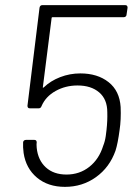

<svg xmlns="http://www.w3.org/2000/svg" viewBox="-20 -720 533 748"><path d="M446 -214Q439 -161 430 -133Q407 -68 354 -30Q301 8 233 8Q167 8 124 -28Q81 -64 72 -124Q69 -147 70 -165Q70 -169 73 -172Q76 -175 81 -175H114Q123 -175 123 -165Q122 -158 122.5 -153Q123 -148 123 -144Q128 -96 158.5 -68Q189 -40 239 -40Q290 -40 328 -70Q366 -100 382 -152Q389 -169 392 -190Q395 -211 395 -214Q399 -250 398 -283Q398 -333 366.5 -360Q335 -387 282 -387Q235 -387 196.5 -365.5Q158 -344 142 -307Q139 -298 131 -298H96Q87 -298 87 -308L134 -690Q136 -700 145 -700H468Q477 -700 477 -690L473 -663Q473 -659 470 -656Q467 -653 462 -653H185Q181 -653 181 -649L147 -381Q146 -379 147.5 -378.5Q149 -378 151 -380Q177 -405 214.5 -419.5Q252 -434 293 -434Q360 -434 403 -400Q446 -366 450 -303Q452 -254 446 -214Z"/></svg>

Font: Barlow Light
Style: Italic
Weight: 300
Italic angle: -7°
Designer: Jeremy Tribby
Foundry: Tribby Type
Version: Version 1.408